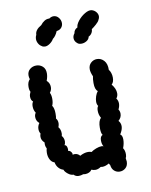

<svg xmlns="http://www.w3.org/2000/svg" viewBox="-84 -810 686 873"><g transform="rotate(-10 259.0 -374.0)"><path d="M211 -13Q197 -13 188 -23Q177 -22 163.5 -32.5Q150 -43 147 -53Q135 -56 125.5 -66.5Q116 -77 113 -93Q101 -96 93.5 -109.5Q86 -123 86 -141Q86 -152 89 -162Q82 -173 84 -190Q70 -202 70 -218Q70 -226 73 -233Q67 -242 67 -254Q67 -269 76 -281Q62 -293 62 -311Q62 -322 68 -330Q59 -343 59 -361Q59 -375 65 -382Q55 -390 55 -406Q55 -416 61 -428Q56 -436 56 -451Q56 -473 68 -485Q65 -494 65 -502Q65 -520 77.5 -530.5Q90 -541 107 -541Q124 -541 136.5 -530Q149 -519 149 -498Q149 -482 142 -464Q156 -452 156 -433Q156 -419 147 -408Q153 -397 153 -379Q153 -360 147 -348Q156 -336 156 -311Q156 -294 154 -288Q162 -279 162 -265Q162 -257 158 -247Q168 -236 168 -217Q168 -211 166 -205Q170 -202 173 -194.5Q176 -187 176 -179Q176 -169 171 -162Q179 -161 182 -151.5Q185 -142 183 -133H184Q191 -133 196.5 -125.5Q202 -118 200 -112Q203 -114 209 -114Q217 -114 223.5 -110.5Q230 -107 233 -102Q253 -113 271 -113Q280 -113 287 -110Q296 -117 310.5 -122.5Q325 -128 336 -128Q341 -128 345 -126Q338 -137 338 -154Q338 -173 350 -178Q343 -186 343 -212Q343 -243 356 -256Q347 -271 347 -289Q347 -305 353 -311Q347 -319 347 -331Q347 -343 351.5 -356.5Q356 -370 363 -378Q350 -387 350 -417Q350 -436 353 -448Q344 -468 344 -482Q344 -500 356 -511Q368 -522 384 -522Q403 -522 416.5 -507Q430 -492 429 -464Q434 -459 437.5 -448.5Q441 -438 441 -427Q441 -405 430 -396Q448 -374 448 -353Q448 -339 440 -330Q448 -319 448 -306Q448 -293 441 -279Q447 -270 447 -259Q447 -241 432 -228Q442 -217 442 -202Q442 -186 429 -166Q439 -160 439 -141Q439 -122 431 -102Q439 -91 439 -73Q439 -62 435 -55Q437 -45 437 -40Q437 -21 425.5 -10.5Q414 0 398 0Q384 0 373 -9.5Q362 -19 360 -37Q359 -38 357.5 -40.5Q356 -43 355 -45Q338 -35 324 -35Q319 -35 316 -36Q303 -27 291 -27Q281 -27 272 -31Q268 -24 259.5 -20Q251 -16 241 -16Q235 -16 232 -17Q221 -13 211 -13ZM127 -660Q127 -649 132.5 -639Q138 -629 147 -624Q153 -619 162 -619Q173 -619 185 -627.5Q197 -636 203 -647Q217 -657 226 -679Q241 -681 248.5 -690Q256 -699 256 -711Q256 -725 246.5 -736.5Q237 -748 223 -748Q213 -748 203 -741Q191 -742 180 -735Q169 -728 162 -718Q132 -701 132 -679Q127 -669 127 -660ZM328 -603Q315 -603 309 -609Q296 -619 296 -634Q296 -645 304 -655Q306 -672 322 -679Q322 -692 335.5 -709Q349 -726 367.5 -737Q386 -748 399 -745Q411 -742 419 -732.5Q427 -723 427 -712Q427 -704 422 -696Q419 -688 406.5 -677Q394 -666 385 -660Q385 -650 379.5 -641.5Q374 -633 365 -629Q363 -617 351.5 -610Q340 -603 328 -603Z"/></g></svg>

Font: Pangolin
Style: Regular
Weight: 400
Designer: Kevin Burke
Foundry: Google, Inc.
Version: Version 1.101